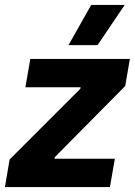

<svg xmlns="http://www.w3.org/2000/svg" viewBox="-45 -759 547 779"><path d="M-25 0H401L421 -115H176L177 -121L463 -410L482 -520H78L58 -405H282L281 -399L-6 -112ZM351 -576 461 -739H325L233 -576Z"/></svg>

Font: Fixel Text 20240404
Style: Bold Italic
Weight: 700
Width: 4
Italic angle: -10°
Designer: AlfaBravo + MacPaw
Foundry: Kyrylo Tkachov, Marchela Mozhyna, Serhii Makarenko, Maria Weinstein, Zakhar Kryvoshyya
Version: Version 1.211;Glyphs 3.2 (3225)